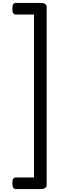

<svg xmlns="http://www.w3.org/2000/svg" viewBox="-20 -1226 517 1321"><path d="M65 35Q65 12 71 3.5Q77 -5 92 -5H214V-1126H92Q77 -1126 71 -1135Q65 -1144 65 -1166Q65 -1189 71 -1197.5Q77 -1206 92 -1206H257Q301 -1206 301 -1179V47Q301 75 257 75H92Q77 75 71 66Q65 57 65 35Z"/></svg>

Font: Playwrite BR
Style: Regular
Weight: 400
Designer: Veronika Burian, José Scaglione
Foundry: TypeTogether
Version: Version 1.002